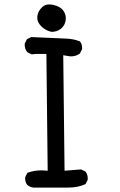

<svg xmlns="http://www.w3.org/2000/svg" viewBox="-20 -849 540 867"><path d="M130.9 -2Q115.2 -3.9 103.5 -13.7Q91.8 -27.3 93.8 -48.8L103.5 -68.4Q144.5 -84 195.3 -78.1L189.5 -605.5H140.6L123 -603.5L103.5 -613.3Q89.8 -628.9 91.8 -652.3L101.6 -671.9L121.1 -681.6Q242.2 -675.8 276.9 -674.8Q311.5 -673.8 340.8 -662.1Q352.5 -648.4 350.6 -627L340.8 -607.4Q321.3 -592.8 295.9 -594.7L265.6 -599.6L271.5 -78.1L346.7 -84L366.2 -74.2Q377.9 -58.6 376 -37.1L366.2 -17.6Q331.1 -2 290 -2ZM212.9 -705.1Q185.5 -710.9 166 -730.5Q146.5 -750 148.4 -773.4Q150.4 -796.9 168.9 -815.4Q187.5 -834 219.7 -827.1Q252 -820.3 266.1 -800.8Q280.3 -781.2 276.4 -756.8Q272.5 -732.4 254.4 -718.8Q236.3 -705.1 212.9 -705.1Z"/></svg>

Font: JasonHandwriting2
Style: Regular
Weight: 400
Version: Version 1.05.10